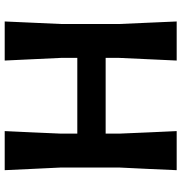

<svg xmlns="http://www.w3.org/2000/svg" viewBox="2 -754 753 796"><g transform="rotate(90 378.0 -356.5)"><path d="M69.5 0Q72 -57.5 74.5 -112Q77 -166.5 80 -233.5V-474.5Q77 -544 74.5 -599Q72 -654 69.5 -713H231.5Q229 -654 226.2 -599Q223.5 -544 220.5 -474.5V-418.5H534.5V-474.5Q531.5 -544 529.2 -599Q527 -654 524 -713H686Q683.5 -654 681 -599Q678.5 -544 675 -474.5V-233.5Q678 -166.5 680.8 -112.2Q683.5 -58 686 0H524Q527 -57.5 529.2 -112Q531.5 -166.5 534.5 -233.5V-301H220.5V-233.5Q223.5 -166.5 226.2 -112.2Q229 -58 231.5 0Z"/></g></svg>

Font: Commissioner Loud SemiBold
Style: Regular
Weight: 600
Designer: Kostas Bartsokas
Foundry: Kostas Bartsokas
Version: Version 1.000; ttfautohint (v1.8.3)